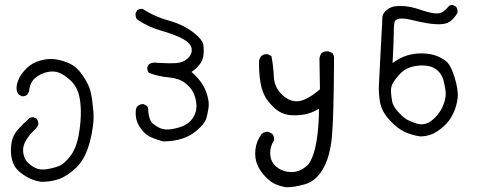

<svg xmlns="http://www.w3.org/2000/svg" viewBox="-20 -460 2040 785"><path d="M147.5 283.2Q122.1 279.3 100.1 268.6Q78.1 257.8 60.1 242.7Q42 227.5 34.7 209Q27.3 190.4 25.4 171.9Q23.4 153.3 25.9 131.8Q28.3 110.4 38.1 90.8Q47.9 71.3 94.7 28.3Q103.5 17.6 117.2 19.5L129.9 25.4Q137.7 36.1 136.7 49.8L128.9 63.5Q102.5 87.9 87.4 111.8Q72.3 135.7 74.7 160.6Q77.1 185.5 89.8 200.2Q102.5 214.8 122.6 225.6Q142.6 236.3 170.4 231.9Q198.2 227.5 220.2 219.2Q242.2 210.9 267.1 178.7Q292 146.5 301.8 91.8Q311.5 37.1 310.5 -8.3Q309.6 -53.7 299.3 -83.5Q289.1 -113.3 265.1 -134.3Q241.2 -155.3 220.7 -163.1Q200.2 -170.9 173.8 -165.5Q147.5 -160.2 125 -142.1Q102.5 -124 98.6 -85.9L91.8 -73.2Q83 -65.4 69.3 -66.4L56.6 -73.2Q44.9 -87.9 48.3 -108.9Q51.8 -129.9 62 -147.5Q72.3 -165 92.3 -184.1Q112.3 -203.1 144.5 -212.4Q176.8 -221.7 205.6 -217.8Q234.4 -213.9 264.6 -200.2Q294.9 -186.5 319.3 -149.9Q343.8 -113.3 350.6 -84.5Q357.4 -55.7 361.8 -3.9Q366.2 47.9 347.7 118.7Q329.1 189.5 292.5 224.6Q255.9 259.8 221.2 272Q186.5 284.2 147.5 283.2Z M647.5 118.2Q624 112.3 601.6 103Q579.1 93.8 563 74.7Q546.9 55.7 540 36.1Q533.2 16.6 535.2 -8.8Q536.1 -19.5 543 -26.4Q552.7 -35.2 567.4 -34.2L580.1 -27.3Q587.9 -19.5 585.9 -5.9Q589.8 33.2 605 45.4Q620.1 57.6 636.2 64.5Q652.3 71.3 674.8 68.8Q697.3 66.4 722.2 57.6Q747.1 48.8 761.7 31.2Q776.4 13.7 780.8 -5.4Q785.2 -24.4 781.7 -44.9Q778.3 -65.4 769.5 -83.5Q760.7 -101.6 736.8 -120.6Q712.9 -139.6 669.9 -143.6Q627 -147.5 588.9 -162.1Q581.1 -170.9 582 -184.6L588.9 -197.3Q603.5 -207 624 -203.1Q669.9 -200.2 700.2 -202.1Q730.5 -204.1 749 -222.7Q767.6 -241.2 763.2 -262.7Q758.8 -284.2 726.1 -301.8Q693.4 -319.3 640.6 -334Q587.9 -348.6 540 -380.9Q533.2 -391.6 534.2 -405.3L540 -417Q548.8 -424.8 562.5 -423.8Q612.3 -391.6 669.4 -376Q726.6 -360.4 767.6 -329.6Q808.6 -298.8 811.5 -275.4Q814.5 -252 811.5 -231.9Q808.6 -211.9 794.4 -194.3Q780.3 -176.8 762.7 -166Q804.7 -129.9 820.8 -89.4Q836.9 -48.8 832.5 -18.6Q828.1 11.7 821.8 28.8Q815.4 45.9 787.1 71.3Q758.8 96.7 723.1 107.4Q687.5 118.2 647.5 118.2Z M1148.4 305.7Q1127.9 301.8 1107.4 293.5Q1086.9 285.2 1064.5 261.7Q1042 238.3 1031.2 211.4Q1020.5 184.6 1024.4 150.4Q1028.3 116.2 1049.8 87.9Q1061.5 77.1 1078.1 79.1L1092.8 86.9Q1101.6 96.7 1100.6 113.3Q1083 140.6 1085 170.9Q1086.9 201.2 1107.4 219.7Q1127.9 238.3 1155.3 242.2Q1182.6 246.1 1201.7 238.3Q1220.7 230.5 1235.4 217.3Q1250 204.1 1261.2 170.9Q1272.5 137.7 1278.3 87.4Q1284.2 37.1 1284.2 -15.6Q1257.8 1 1230 6.8Q1202.1 12.7 1172.9 11.2Q1143.6 9.8 1120.6 -4.4Q1097.7 -18.6 1075.2 -47.9Q1052.7 -77.1 1045.4 -120.1Q1038.1 -163.1 1039.1 -210Q1041 -221.7 1047.9 -230.5Q1058.6 -240.2 1075.2 -238.3L1089.8 -230.5Q1097.7 -189.5 1099.6 -146Q1101.6 -102.5 1133.8 -72.3Q1166 -42 1201.2 -46.4Q1236.3 -50.8 1288.1 -94.7L1286.1 -221.7Q1288.1 -233.4 1294.9 -243.2Q1306.6 -252 1323.2 -250L1338.9 -243.2Q1347.7 -232.4 1345.7 -215.8Q1344.7 19.5 1336.9 100.6Q1329.1 181.6 1300.3 231Q1271.5 280.3 1228 293Q1184.6 305.7 1148.4 305.7Z M1697.3 97.7Q1664.1 92.8 1634.3 79.1Q1604.5 65.4 1572.3 30.3Q1540 -4.9 1533.7 -42.5Q1527.3 -80.1 1529.3 -113.3Q1531.2 -146.5 1534.7 -220.7Q1538.1 -294.9 1540.5 -330.6Q1543 -366.2 1543 -384.3Q1543 -402.3 1556.6 -415Q1570.3 -427.7 1585 -432.1Q1599.6 -436.5 1629.4 -435.1Q1659.2 -433.6 1697.8 -420.4Q1736.3 -407.2 1758.3 -405.3Q1780.3 -403.3 1793.9 -414.1Q1807.6 -424.8 1813 -432.6Q1818.4 -440.4 1832 -439.5L1844.7 -432.6Q1851.6 -422.9 1850.6 -408.2Q1843.8 -394.5 1828.1 -378.9Q1812.5 -363.3 1787.1 -361.3Q1761.7 -359.4 1729 -364.7Q1696.3 -370.1 1665.5 -377.9Q1634.8 -385.7 1615.2 -383.8Q1595.7 -381.8 1592.8 -367.7Q1589.8 -353.5 1589.8 -321.8Q1589.8 -290 1585 -202.1Q1615.2 -224.6 1645 -233.4Q1674.8 -242.2 1705.1 -241.7Q1735.4 -241.2 1758.3 -233.9Q1781.2 -226.6 1801.8 -211.4Q1822.3 -196.3 1838.4 -144.5Q1854.5 -92.8 1851.1 -60.1Q1847.7 -27.3 1833 3.9Q1818.4 35.2 1793.5 57.1Q1768.6 79.1 1746.1 88.4Q1723.6 97.7 1697.3 97.7ZM1731.4 42Q1752.9 29.3 1769.5 8.8Q1786.1 -11.7 1795.4 -38.6Q1804.7 -65.4 1801.8 -87.9Q1798.8 -110.4 1793 -132.3Q1787.1 -154.3 1771.5 -169.4Q1755.9 -184.6 1736.3 -189Q1716.8 -193.4 1693.8 -191.9Q1670.9 -190.4 1649.9 -182.1Q1628.9 -173.8 1609.4 -151.4Q1589.8 -128.9 1583.5 -114.3Q1577.1 -99.6 1578.6 -81.5Q1580.1 -63.5 1583.5 -44.4Q1586.9 -25.4 1608.4 -2Q1629.9 21.5 1645.5 29.8Q1661.1 38.1 1684.1 45.4Q1707 52.7 1731.4 42Z"/></svg>

Font: JasonHandwriting4
Style: Regular
Weight: 400
Version: Version 1.01.21